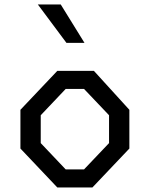

<svg xmlns="http://www.w3.org/2000/svg" viewBox="-20 -826 660 846"><path d="M70 -171.5V-342.2L232.5 -513.7H393.8L550 -342.2V-171.5L387.2 0H232.5ZM350.2 -79.5 460.5 -195.5V-318.2L350.2 -434.2H269.5L159.5 -318.2V-195.5L269.5 -79.5ZM146.8 -806.2H247.7L352.2 -637.2H272.7Z"/></svg>

Font: Monaspace Krypton Var
Style: Regular
Weight: 400
Designer: Riley Cran and the Lettermatic Team
Version: Version 1.101 (Monaspace Krypton Var)